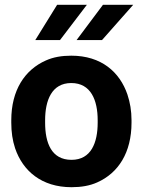

<svg xmlns="http://www.w3.org/2000/svg" viewBox="-20 -770 603 800"><path d="M27 -259C27 -220 32 -185 43 -152C75 -58 153 10 278 10C318 10 354 4 385 -10C473 -49 528 -134 528 -259V-269C528 -308 522 -343 511 -376C479 -470 402 -538 277 -538C237 -538 202 -532 171 -518C83 -479 27 -394 27 -269ZM127 -603H230L342 -750H218ZM168 -259V-269C168 -351 195 -424 277 -424C359 -424 387 -352 387 -269V-259C387 -176 360 -104 278 -104C194 -104 168 -175 168 -259ZM299 -603H405L535 -750H409Z"/></svg>

Font: Asimov Pro
Style: Bd
Weight: 700
Designer: Google
Version: Version 2.000980; 2014